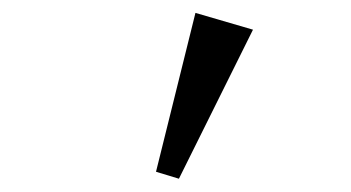

<svg xmlns="http://www.w3.org/2000/svg" viewBox="-20 -885 540 295"><path d="M219.7 -621.1 280.3 -865.2 368.7 -839.4 254.9 -610.4Z"/></svg>

Font: BIZ UDPMincho
Style: Regular
Weight: 400
Designer: TypeBank Co., Ltd.
Foundry: Morisawa Inc.
Version: Version 1.06